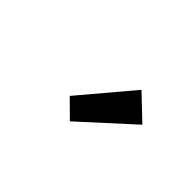

<svg xmlns="http://www.w3.org/2000/svg" viewBox="-30 -993 608 608"><g transform="rotate(45 274.5 -688.5)"><path d="M272 -573.2 214.8 -629.9 361.8 -804.2 441.9 -728Z"/></g></svg>

Font: SourceSansPro-Semibold
Style: Regular
Weight: 600
Designer: Paul D. Hunt
Foundry: Adobe Systems Incorporated
Version: Version 2.020;PS 2.0;hotconv 1.0.86;makeotf.lib2.5.63406